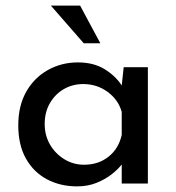

<svg xmlns="http://www.w3.org/2000/svg" viewBox="-20 -653 627 683"><path d="M254 10Q195 10 147.5 -15Q100 -40 72.5 -88.5Q45 -137 45 -207Q45 -277 73.5 -327Q102 -377 150.5 -404Q199 -431 257 -431Q313 -431 352 -407Q391 -383 413 -349L420 -414H506V0H413V-68Q401 -52 378.5 -34Q356 -16 324.5 -3Q293 10 254 10ZM279 -67Q330 -67 366 -95.5Q402 -124 413 -173V-255Q401 -298 363 -326Q325 -354 276 -354Q238 -354 207 -336Q176 -318 157.5 -286Q139 -254 139 -212Q139 -171 158 -138.5Q177 -106 209 -86.5Q241 -67 279 -67ZM161 -633H265L337 -499H278Z"/></svg>

Font: Synthetic
Style: Regular
Weight: 400
Designer: Santiago Orozco
Foundry: Typemade
Version: Version 2.000; ttfautohint (v1.8.4.7-5d5b)